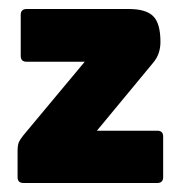

<svg xmlns="http://www.w3.org/2000/svg" viewBox="-20 -406 401 426"><path d="M195 -116H329Q342 -116 342 -103V-13Q342 0 329 0H32Q19 0 19 -13V-71Q19 -83 21.5 -89.5Q24 -96 32 -106L168 -269H39Q26 -269 26 -282V-373Q26 -386 39 -386H266Q304 -386 320 -370Q336 -354 336 -313Q336 -286 320 -267Z"/></svg>

Font: Zain Black
Style: Regular
Weight: 900
Designer: Zain,Boutros
Foundry: Mobile Telecommunications Company (Zain), 2024
Version: Version 1.50; ttfautohint (v1.8.4)